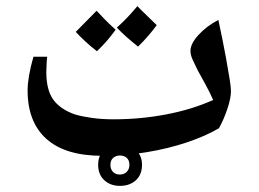

<svg xmlns="http://www.w3.org/2000/svg" viewBox="-20 -643 846 626"><path d="M314 -135Q193 -135 131.5 -190Q70 -245 70 -348Q70 -391 89 -458H134Q133 -454 132 -436Q131 -418 131 -408Q131 -350 153.5 -318.5Q176 -287 224 -270Q248 -263 280 -258.5Q312 -254 351 -254Q438 -254 522 -270Q606 -286 675 -317Q665 -340 649.5 -368.5Q634 -397 625 -413Q615 -433 608 -448.5Q601 -464 601 -477Q601 -501 628 -530Q655 -559 692 -578Q708 -503 716.5 -456Q725 -409 729 -383.5Q733 -358 733 -346Q733 -323 721.5 -288.5Q710 -254 694 -225Q650 -199 588.5 -178.5Q527 -158 456.5 -146.5Q386 -135 314 -135ZM370.9 -37Q340 -37 320 -55.5Q300 -74 300 -105.5Q300 -137 319.9 -155Q339.8 -173 371 -173Q401.5 -173 422.3 -154.5Q443 -136 443 -105.9Q443 -73.6 423 -55.3Q403 -37 370.9 -37ZM371 -74Q385 -74 393.5 -83Q402 -92 402 -105.5Q402 -120 393.5 -128Q385 -136 371 -136Q358 -136 349 -128.2Q340 -120.5 340 -105Q340 -92 348 -83Q356 -74 371 -74ZM430 -491Q409 -508 392 -523Q375 -538 361 -553Q380 -570 396.5 -587.5Q413 -605 428 -623Q437 -613 453 -598Q469 -583 491 -561Q464 -524 430 -491ZM296 -476Q274 -493 257 -509Q240 -525 227 -539Q244 -556 261 -573.5Q278 -591 295 -608Q304 -598 319.5 -582Q335 -566 357 -546Q344 -528 329 -510.5Q314 -493 296 -476Z"/></svg>

Font: Noto Naskh Arabic UI
Style: Regular
Weight: 400
Designer: Monotype Design Team, David Williams, Mohamad Dakak and Nizar Qandah
Foundry: Monotype Imaging Inc.
Version: Version 2.014